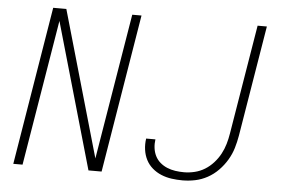

<svg xmlns="http://www.w3.org/2000/svg" viewBox="-52 -808 1304 888"><g transform="rotate(5 600.0 -363.5)"><path d="M39 0 160 -735H221L415 -58L527 -735H570L449 0H388L194 -677L82 0ZM825 8Q799 8 774 4.5Q749 1 726 -8.5Q703 -18 684.5 -34Q666 -50 655 -71.5Q644 -93 640.5 -118.5Q637 -144 641 -170H684Q681 -150 683.5 -130Q686 -110 694.5 -93Q703 -76 717.5 -63.5Q732 -51 750 -43.5Q768 -36 788 -33Q808 -30 829 -30Q853 -30 878 -36Q903 -42 925 -55.5Q947 -69 965 -89Q983 -109 995 -131.5Q1007 -154 1014 -178Q1021 -202 1025 -227L1109 -735H1152L1067 -220Q1062 -191 1053.5 -162.5Q1045 -134 1029 -107Q1013 -80 990.5 -57Q968 -34 940.5 -19Q913 -4 883.5 2Q854 8 825 8Z"/></g></svg>

Font: Iosevka Aile Extralight
Style: Italic
Weight: 200
Italic angle: -9°
Designer: Belleve Invis
Foundry: Belleve Invis
Version: Version 31.1.0; ttfautohint (v1.8.4)